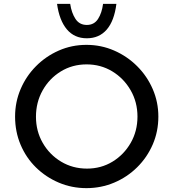

<svg xmlns="http://www.w3.org/2000/svg" viewBox="-20 -965 896 993"><path d="M58 -362Q58 -437 86.5 -504Q115 -571 166 -622.5Q217 -674 284 -703.5Q351 -733 427 -733Q503 -733 570.5 -703.5Q638 -674 689.5 -622.5Q741 -571 770 -504Q799 -437 799 -362Q799 -285 770 -218Q741 -151 689.5 -100Q638 -49 570.5 -20.5Q503 8 427 8Q351 8 284 -20.5Q217 -49 166 -99Q115 -149 86.5 -216.5Q58 -284 58 -362ZM166 -361Q166 -287 201 -226Q236 -165 296 -129Q356 -93 430 -93Q503 -93 562 -129Q621 -165 656 -226Q691 -287 691 -362Q691 -437 655.5 -498.5Q620 -560 560.5 -596Q501 -632 428 -632Q354 -632 294.5 -595.5Q235 -559 200.5 -497.5Q166 -436 166 -361ZM429 -767Q365 -767 326 -813Q287 -859 275 -945H343Q350 -898 370.5 -867Q391 -836 429 -836Q467 -836 487 -867Q507 -898 513 -945H582Q571 -857 532 -812Q493 -767 429 -767Z"/></svg>

Font: Reem Kufi Fun
Style: Regular
Weight: 400
Designer: Khaled Hosny
Version: Version 1.005